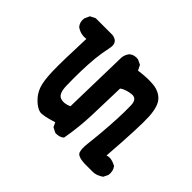

<svg xmlns="http://www.w3.org/2000/svg" viewBox="-99 -544 697 697"><g transform="rotate(45 250.0 -195.0)"><path d="M392 8Q357 6 352 -8.5Q347 -23 350.5 -52Q354 -81 357 -116Q360 -151 362 -189.5Q364 -228 363 -261.5Q362 -295 334 -291Q306 -287 292 -276Q290 -208 288 -139.5Q286 -71 274 -6Q260 6 239 4L220 -6L212 -23Q162 -7 146.5 -10.5Q131 -14 112.5 -31.5Q94 -49 85 -73Q76 -97 74.5 -146Q73 -195 78 -317Q51 -313 29 -329Q17 -343 20 -364L29 -384L49 -394H135Q169 -389 161.5 -354Q154 -319 151 -289Q148 -259 147 -222.5Q146 -186 147 -145.5Q148 -105 167 -98.5Q186 -92 210 -103L216 -360Q218 -376 228 -388Q242 -400 263 -397L282 -388L292 -368Q335 -374 366 -371Q397 -368 416 -348.5Q435 -329 438 -279Q441 -229 429 -69Q446 -77 475 -62Q487 -47 484 -25L475 -6Q454 8 436.5 8Q419 8 392 8Z"/></g></svg>

Font: NaniFont Regular
Style: Regular
Weight: 400
Designer: Nanigashitei
Version: Version 1.036